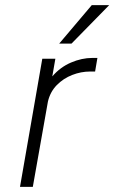

<svg xmlns="http://www.w3.org/2000/svg" viewBox="-20 -729 446 749"><path d="M406 -709 259 -559H211L338 -709ZM145 -500H196L184 -431Q215 -467 257 -485Q299 -503 340 -503H360L351 -450H332Q296 -450 261.5 -436.5Q227 -423 201.5 -397Q176 -371 167 -333L108 0H58Z"/></svg>

Font: Overused Grotesk Light
Style: Italic
Weight: 300
Italic angle: -10°
Version: Version 0.003